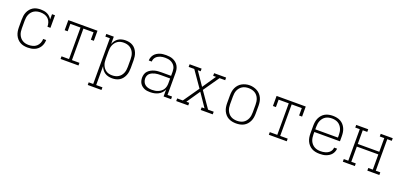

<svg xmlns="http://www.w3.org/2000/svg" viewBox="10 -1468 5381 2599"><g transform="rotate(20 2700.0 -168.0)"><path d="M298 8Q269 8 241 2.5Q213 -3 188.5 -17Q164 -31 145 -52.5Q126 -74 114.5 -100Q103 -126 98.5 -154Q94 -182 94 -210V-320Q94 -348 98 -375.5Q102 -403 113 -429Q124 -455 142 -476.5Q160 -498 184 -512.5Q208 -527 236 -532.5Q264 -538 292 -538Q316 -538 340 -534Q364 -530 386 -519.5Q408 -509 425.5 -492Q443 -475 455 -454V-530H498V-349H455Q455 -380 445.5 -409.5Q436 -439 414 -460.5Q392 -482 362 -491Q332 -500 301 -500Q278 -500 255 -495Q232 -490 212 -478.5Q192 -467 177 -449Q162 -431 153 -410Q144 -389 140.5 -366Q137 -343 137 -320V-210Q137 -187 140 -164.5Q143 -142 152 -121Q161 -100 175.5 -82Q190 -64 210 -52Q230 -40 252.5 -35Q275 -30 298 -30Q328 -30 358 -38Q388 -46 410.5 -66Q433 -86 445 -114.5Q457 -143 457 -174H500Q500 -148 493.5 -123Q487 -98 473.5 -76Q460 -54 440.5 -37Q421 -20 397.5 -10Q374 0 348.5 4Q323 8 298 8Z M771 0V-38H879V-492H733V-385H690V-530H1110V-385H1067V-492H921V-38H1029V0Z M1237 205V167H1302V-492H1237V-530H1345V-424Q1354 -450 1370.5 -472.5Q1387 -495 1409.5 -510Q1432 -525 1459.5 -531.5Q1487 -538 1514 -538Q1542 -538 1569 -532Q1596 -526 1619.5 -511.5Q1643 -497 1660 -475Q1677 -453 1687.5 -427.5Q1698 -402 1702 -374.5Q1706 -347 1706 -320V-210Q1706 -183 1702 -155.5Q1698 -128 1687.5 -102.5Q1677 -77 1660 -55Q1643 -33 1619.5 -18.5Q1596 -4 1569 2Q1542 8 1514 8Q1487 8 1459.5 1.5Q1432 -5 1409.5 -20Q1387 -35 1370.5 -57.5Q1354 -80 1345 -106V167H1435V205ZM1501 -30Q1524 -30 1546.5 -35Q1569 -40 1589 -52Q1609 -64 1623.5 -81.5Q1638 -99 1647 -120Q1656 -141 1659.5 -164Q1663 -187 1663 -210V-320Q1663 -343 1659.5 -366Q1656 -389 1647 -410Q1638 -431 1623.5 -448.5Q1609 -466 1589 -478Q1569 -490 1546.5 -495Q1524 -500 1501 -500Q1478 -500 1456 -495Q1434 -490 1415 -477.5Q1396 -465 1382 -447Q1368 -429 1359.5 -408Q1351 -387 1348 -365Q1345 -343 1345 -320V-210Q1345 -187 1348 -165Q1351 -143 1359.5 -122Q1368 -101 1382 -83Q1396 -65 1415 -52.5Q1434 -40 1456 -35Q1478 -30 1501 -30Z M2063 8Q2042 8 2020.5 5.5Q1999 3 1979.5 -5.5Q1960 -14 1943 -27.5Q1926 -41 1915 -59Q1904 -77 1899 -98Q1894 -119 1894 -141Q1894 -166 1902 -191.5Q1910 -217 1928 -235.5Q1946 -254 1969 -266.5Q1992 -279 2017 -286Q2042 -293 2068 -295Q2094 -297 2120 -297H2255V-358Q2255 -378 2251 -398Q2247 -418 2236.5 -435Q2226 -452 2210.5 -465Q2195 -478 2176.5 -486Q2158 -494 2138 -497Q2118 -500 2098 -500Q2081 -500 2063 -498Q2045 -496 2028 -490.5Q2011 -485 1995.5 -476Q1980 -467 1968 -454Q1956 -441 1949.5 -424Q1943 -407 1943 -389H1900Q1900 -412 1908 -434.5Q1916 -457 1930.5 -475Q1945 -493 1965 -505.5Q1985 -518 2007 -525.5Q2029 -533 2052 -535.5Q2075 -538 2098 -538Q2124 -538 2149 -534.5Q2174 -531 2197.5 -521Q2221 -511 2241 -494.5Q2261 -478 2274 -456Q2287 -434 2292.5 -409Q2298 -384 2298 -358V-38H2363V0H2255V-100Q2244 -73 2223.5 -51.5Q2203 -30 2176.5 -16.5Q2150 -3 2121 2.5Q2092 8 2063 8ZM2076 -30Q2098 -30 2120.5 -33.5Q2143 -37 2164 -46Q2185 -55 2203 -69Q2221 -83 2233 -102.5Q2245 -122 2250 -144Q2255 -166 2255 -189V-259H2120Q2100 -259 2079.5 -257.5Q2059 -256 2039.5 -251.5Q2020 -247 2001 -238.5Q1982 -230 1967 -217Q1952 -204 1944.5 -184.5Q1937 -165 1937 -145Q1937 -119 1947.5 -95Q1958 -71 1978.5 -56Q1999 -41 2024.5 -35.5Q2050 -30 2076 -30Z M2437 0V-38H2518L2676 -265L2518 -492H2437V-530H2610V-492H2569L2700 -300L2831 -492H2790V-530H2963V-492H2882L2724 -265L2882 -38H2963V0H2790V-38H2831L2700 -230L2569 -38H2610V0Z M3300 8Q3272 8 3243.5 2.5Q3215 -3 3190 -16.5Q3165 -30 3146 -51.5Q3127 -73 3115 -99Q3103 -125 3098.5 -153.5Q3094 -182 3094 -210V-320Q3094 -348 3098.5 -376.5Q3103 -405 3115 -431Q3127 -457 3146.5 -478.5Q3166 -500 3191 -513.5Q3216 -527 3244 -534Q3272 -541 3300 -541Q3328 -541 3356 -534Q3384 -527 3409 -513.5Q3434 -500 3453.5 -478.5Q3473 -457 3485 -431Q3497 -405 3501.5 -376.5Q3506 -348 3506 -320V-210Q3506 -182 3501.5 -153.5Q3497 -125 3485 -99Q3473 -73 3454 -51.5Q3435 -30 3410 -16.5Q3385 -3 3356.5 2.5Q3328 8 3300 8ZM3300 -30Q3323 -30 3346 -35Q3369 -40 3388.5 -51.5Q3408 -63 3423 -81Q3438 -99 3447 -120Q3456 -141 3459.5 -164Q3463 -187 3463 -210V-320Q3463 -343 3459.5 -366Q3456 -389 3447 -410.5Q3438 -432 3422.5 -450Q3407 -468 3387 -479Q3367 -490 3344 -495Q3321 -500 3298 -500Q3275 -500 3252.5 -495Q3230 -490 3210.5 -478Q3191 -466 3176 -448Q3161 -430 3152 -409Q3143 -388 3140 -365.5Q3137 -343 3137 -320V-210Q3137 -187 3140.5 -164Q3144 -141 3153 -120Q3162 -99 3177 -81Q3192 -63 3211.5 -51.5Q3231 -40 3254 -35Q3277 -30 3300 -30Z M3771 0V-38H3879V-492H3733V-385H3690V-530H4110V-385H4067V-492H3921V-38H4029V0Z M4502 8Q4473 8 4444.5 2.5Q4416 -3 4391 -16.5Q4366 -30 4346.5 -51.5Q4327 -73 4315 -99Q4303 -125 4298.5 -153Q4294 -181 4294 -210V-320Q4294 -348 4298.5 -376.5Q4303 -405 4315 -431Q4327 -457 4346 -478.5Q4365 -500 4390 -513.5Q4415 -527 4443.5 -532.5Q4472 -538 4500 -538Q4528 -538 4556.5 -532.5Q4585 -527 4610 -513.5Q4635 -500 4654 -478.5Q4673 -457 4685 -431Q4697 -405 4701.5 -376.5Q4706 -348 4706 -320V-246H4337V-210Q4337 -187 4340.5 -164Q4344 -141 4353 -120Q4362 -99 4377.5 -81Q4393 -63 4413 -51.5Q4433 -40 4455.5 -35Q4478 -30 4502 -30Q4519 -30 4537 -32Q4555 -34 4572 -39Q4589 -44 4605 -53Q4621 -62 4633.5 -75Q4646 -88 4653 -104.5Q4660 -121 4661 -139H4704Q4702 -116 4693.5 -94Q4685 -72 4670 -54.5Q4655 -37 4635 -24.5Q4615 -12 4593 -4.5Q4571 3 4548 5.5Q4525 8 4502 8ZM4663 -284V-320Q4663 -343 4659.5 -366Q4656 -389 4647 -410Q4638 -431 4623 -449Q4608 -467 4588.5 -478.5Q4569 -490 4546 -495Q4523 -500 4500 -500Q4477 -500 4454 -495Q4431 -490 4411.5 -478.5Q4392 -467 4377 -449Q4362 -431 4353 -410Q4344 -389 4340.5 -366Q4337 -343 4337 -320V-284Z M4837 0V-38H4902V-492H4837V-530H5010V-492H4945V-295H5255V-492H5190V-530H5363V-492H5298V-38H5363V0H5190V-38H5255V-257H4945V-38H5010V0Z"/></g></svg>

Font: Iosevka Slab XLtEx
Style: Regular
Weight: 200
Width: 7
Monospace: yes
Designer: Belleve Invis
Foundry: Belleve Invis
Version: Version 11.1.0; ttfautohint (v1.8.3)